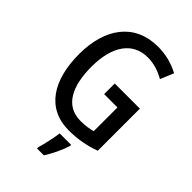

<svg xmlns="http://www.w3.org/2000/svg" viewBox="-274 -827 1151 1151"><g transform="rotate(45 301.5 -251.5)"><path d="M328 -384V-294H441V-93C412 -85 383 -80 341 -80C210 -80 158 -197 158 -356C158 -536 233 -635 358 -635C409 -635 458 -619 501 -594L536 -679C484 -707 423 -724 357 -724C158 -724 52 -577 52 -358C52 -139 143 10 332 10C409 10 475 -3 541 -27V-384ZM403 71V61H306C301 103 285 174 274 209V221H332C360 178 389 117 403 71Z"/></g></svg>

Font: Noto Sans Sinhala UI Condensed Medium
Style: Regular
Weight: 500
Width: 3
Designer: Jelle Bosma - Monotype Design Team
Foundry: Monotype Imaging Inc.
Version: Version 2.006